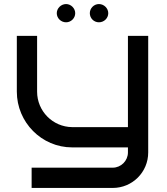

<svg xmlns="http://www.w3.org/2000/svg" viewBox="-20 -727 823 947"><path d="M711 -550H611V-100H336C240 -101 163 -179 163 -275V-550H63V-275C63 -124 185 0 336 0H611V25C611 66 577 100 536 100H136V200H536C633 200 711 122 711 25ZM351 -662C351 -686 330 -707 306 -707C281 -707 260 -686 260 -662C260 -637 281 -617 306 -617C330 -617 351 -637 351 -662ZM514 -662C514 -686 493 -707 468 -707C443 -707 423 -686 423 -662C423 -637 443 -617 468 -617C493 -617 514 -637 514 -662Z"/></svg>

Font: Bruno Ace
Style: Regular
Weight: 400
Designer: Astigmatic (AOETI)
Foundry: Astigmatic (AOETI)
Version: Version 1.000